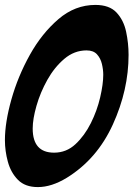

<svg xmlns="http://www.w3.org/2000/svg" viewBox="-36 -758 543 781"><path d="M118 3Q66 3 37 -26.5Q8 -56 -4 -100Q-16 -144 -16 -188Q-16 -260 10.5 -354Q37 -448 85.5 -535Q134 -622 201.5 -680Q269 -738 352 -738Q409 -738 438 -707Q467 -676 477 -629Q487 -582 487 -535Q487 -392 423 -251.5Q359 -111 236 -35Q174 3 118 3ZM184 -137Q234 -137 271 -171.5Q308 -206 333.5 -257Q359 -308 371.5 -362Q384 -416 384 -454Q384 -475 378.5 -498Q373 -521 358.5 -537Q344 -553 316 -553Q266 -553 225.5 -518.5Q185 -484 156.5 -433Q128 -382 112.5 -328Q97 -274 97 -235Q97 -137 184 -137Z"/></svg>

Font: Bangerz
Style: Regular
Weight: 400
Designer: vernon adams
Foundry: Vernon Adams
Version: Version 2.10;February 7, 2025;FontCreator 13.0.0.2683 64-bit